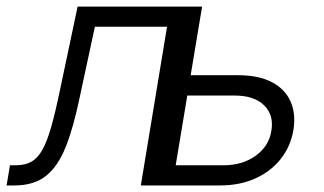

<svg xmlns="http://www.w3.org/2000/svg" viewBox="-45 -566 988 586"><path d="M-24.9 0 -14.6 -61.5H2.4Q30.8 -61.5 50 -72Q69.3 -82.5 83.7 -107.7Q98.1 -132.8 110.8 -177Q123.5 -221.2 137.7 -289.6L191.9 -545.9H541.5L451.2 0H384.8L464.8 -484.4H244.6L198.2 -268.6Q179.2 -176.8 155.5 -117.4Q131.8 -58.1 95.2 -29.1Q58.6 0 -1 0ZM524.9 -336.4H682.1Q744.6 -336.4 784.9 -315.2Q825.2 -293.9 841.8 -256.3Q858.4 -218.8 850.6 -169.4Q842.3 -120.1 812.7 -82Q783.2 -43.9 735.6 -22Q688 0 626 0H415L505.4 -545.9H571.8L491.2 -61.5H636.2Q695.3 -61.5 735.6 -90.8Q775.9 -120.1 783.2 -166.5Q791.5 -214.8 761 -244.6Q730.5 -274.4 671.4 -274.4H514.2Z"/></svg>

Font: Inter Light
Style: Italic
Weight: 300
Italic angle: -9.3988°
Designer: Rasmus Andersson
Foundry: rsms
Version: Version 4.001;git-66647c0bb